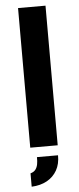

<svg xmlns="http://www.w3.org/2000/svg" viewBox="-60 -728 393 953"><g transform="rotate(-5 136.5 -251.5)"><path d="M204.8 0H68V-695.6H204.8ZM58.2 193.6V127Q74.8 122.4 83.1 111.8Q91.4 101.2 94.5 85.6Q97.6 70 97 49.6H202Q202.6 92.8 184.8 124.3Q167 155.8 134.7 173.7Q102.4 191.6 58.2 193.6Z"/></g></svg>

Font: Maven Pro VF Beta
Style: Regular
Weight: 400
Designer: Joe Prince
Foundry: Joe Prince
Version: Version 2.002